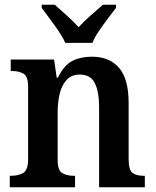

<svg xmlns="http://www.w3.org/2000/svg" viewBox="-20 -786 653 806"><path d="M21 0V-48H26Q57 -48 77.5 -60Q98 -72 98 -118V-422Q98 -465 79 -476.5Q60 -488 29 -488H25V-536H207L218 -460H223Q249 -513 284 -530.5Q319 -548 366 -548Q439 -548 479.5 -501.5Q520 -455 520 -353V-119Q520 -72 536.5 -60Q553 -48 584 -48H588V0H396V-337Q396 -401 378 -437Q360 -473 315 -473Q280 -473 259.5 -450.5Q239 -428 230.5 -392Q222 -356 222 -314V-114Q222 -71 241 -59.5Q260 -48 291 -48H295V0ZM254 -606Q244 -629 226 -655.5Q208 -682 188.5 -708Q169 -734 155 -753V-766H210Q232 -747 260.5 -721Q289 -695 310 -672Q331 -695 360.5 -721Q390 -747 412 -766H467V-753Q452 -734 432.5 -708Q413 -682 395 -655.5Q377 -629 368 -606Z"/></svg>

Font: Noto Serif Bengali SemiCondensed SemiBold
Style: Regular
Weight: 600
Width: 4
Designer: Juan Bruce, Universal Thirst, Indian Type Foundry and the Monotype Design Team.
Foundry: Monotype Imaging Inc.
Version: Version 2.003; ttfautohint (v1.8.4.7-5d5b)